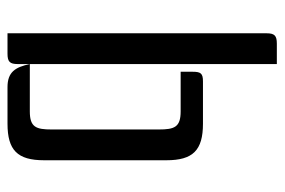

<svg xmlns="http://www.w3.org/2000/svg" viewBox="-140 -600 740 499"><g transform="rotate(90 229.5 -350.0)"><path d="M191 -508C170 -508 166 -502 166 -481V-450H269C310 -450 316 -434 316 -393V-115C316 -74 310 -58 269 -58H146V-700H93C72 -700 66 -694 66 -673V0H119C140 0 146 -6 146 -27V-58C154 -20 167 0 206 0H301C370 0 396 -26 396 -95V-413C396 -482 370 -508 301 -508Z"/></g></svg>

Font: Rationale One
Style: Regular
Weight: 400
Designer: Cyreal (www.cyreal.org)
Foundry: Cyreal (www.cyreal.org)
Version: Version 1.001